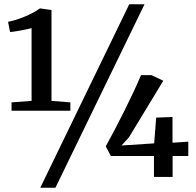

<svg xmlns="http://www.w3.org/2000/svg" viewBox="-20 -835 924 906"><path d="M129 -359V-702.5Q119.5 -699.5 99.5 -695.5Q79.5 -691.5 59 -688Q38.5 -684.5 27.5 -684L18 -732Q45.5 -737.5 74 -747.8Q102.5 -758 127.5 -770.8Q152.5 -783.5 168.5 -795.5L223 -787.5V-359L312 -352V-312.5H34.5V-352ZM590 -815H662L241.5 51H170ZM706.5 0V-99H503L479 -144.5Q498.5 -179.5 521.5 -223.2Q544.5 -267 567.5 -313.2Q590.5 -359.5 610.8 -402.8Q631 -446 645.5 -480.5H694.5L750.5 -454L588.5 -187L553.5 -148.5L707.5 -158.5L717 -280L794 -283V-161.5L868.5 -166.5V-99H794.5V0Z"/></svg>

Font: Merriweather 28pt Medium
Style: Regular
Weight: 500
Version: Version 2.100